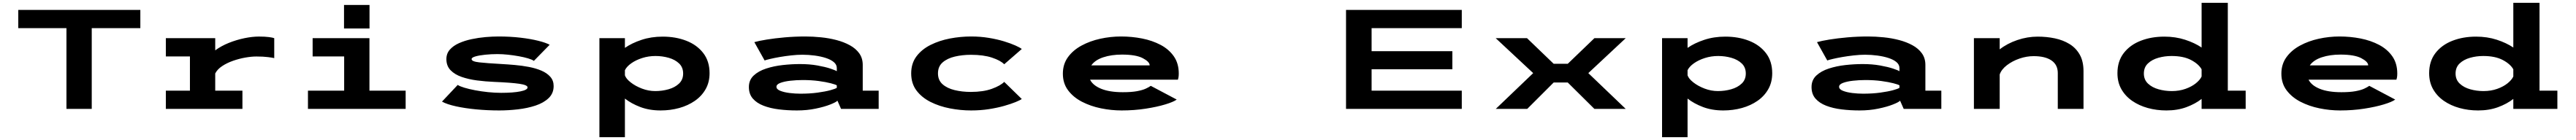

<svg xmlns="http://www.w3.org/2000/svg" viewBox="-20 -770 18183 990"><path d="M449 0V-571H109V-700H970.5V-571H627.5V0Z M1150.5 0V-129H1320.5V-371H1150.5V-500H1499V-414Q1541 -445 1595.2 -466.8Q1649.5 -488.5 1705.2 -500Q1761 -511.5 1807.5 -511.5Q1850 -511.5 1878.2 -507.8Q1906.5 -504 1915.5 -500V-359Q1905 -362 1871.5 -366.2Q1838 -370.5 1789.5 -370.5Q1754.5 -370.5 1710.8 -362.8Q1667 -355 1623.8 -339.8Q1580.5 -324.5 1547 -302Q1513.5 -279.5 1499 -250.5V-129H1691V0Z M2408 -735H2588V-568.5H2408ZM2153.5 0V-129H2409V-371H2186.5V-500H2587.5V-129H2843V0Z M3504 11Q3421.5 11 3342 3.5Q3262.5 -4 3198.8 -18Q3135 -32 3099.5 -51.5L3210.5 -169.5Q3225 -159.5 3257.5 -149.8Q3290 -140 3333.2 -131.8Q3376.5 -123.5 3424.2 -118.5Q3472 -113.5 3516.5 -113.5Q3602 -113.5 3652.8 -123.8Q3703.5 -134 3703.5 -152Q3703.5 -169 3645.5 -177.5Q3587.5 -186 3466.5 -191Q3406.5 -193.5 3347 -201.2Q3287.5 -209 3238.5 -226Q3189.5 -243 3160 -273.5Q3130.5 -304 3130.5 -352Q3130.5 -391.5 3155 -419.2Q3179.5 -447 3220 -465Q3260.5 -483 3309 -493.2Q3357.5 -503.5 3407 -507.8Q3456.5 -512 3498 -512Q3581.5 -512 3653.8 -503.5Q3726 -495 3779.5 -481.5Q3833 -468 3859.5 -453.5L3748 -339.5Q3736 -348.5 3707.8 -357Q3679.5 -365.5 3642.5 -372.2Q3605.5 -379 3565.8 -383.2Q3526 -387.5 3490.5 -387.5Q3447 -387.5 3405.2 -383.2Q3363.5 -379 3336 -371.2Q3308.5 -363.5 3308.5 -352Q3308.5 -335 3362.8 -329Q3417 -323 3516.5 -317.5Q3562 -315 3613 -310.5Q3664 -306 3712.5 -296.8Q3761 -287.5 3800.5 -270.8Q3840 -254 3863.8 -227.2Q3887.5 -200.5 3887.5 -161.5Q3887.5 -110 3852.2 -76.2Q3817 -42.5 3759.8 -23.5Q3702.5 -4.5 3635.2 3.2Q3568 11 3504 11Z M4210.5 200V-500H4390.5V-431.5Q4439.5 -465.5 4508 -488.2Q4576.5 -511 4657 -511Q4749 -511 4824 -481.8Q4899 -452.5 4943.5 -394.8Q4988 -337 4988 -252.5Q4988 -188.5 4960.2 -139.5Q4932.5 -90.5 4884.2 -57Q4836 -23.5 4773.8 -6.2Q4711.5 11 4642.5 11Q4563 11 4499.2 -13.2Q4435.5 -37.5 4390.5 -73V200ZM4606.5 -374Q4557.5 -374 4512.8 -359.8Q4468 -345.5 4435.5 -322.5Q4403 -299.5 4390.5 -273.5V-237.5Q4398.5 -213 4431.8 -187Q4465 -161 4511 -143.5Q4557 -126 4604.5 -126Q4653.5 -126 4698.5 -138.8Q4743.5 -151.5 4772.5 -179Q4801.5 -206.5 4801.5 -250Q4801.5 -294 4773 -321.2Q4744.5 -348.5 4699.8 -361.2Q4655 -374 4606.5 -374Z M5604.5 11Q5538.5 11 5477.5 3.5Q5416.5 -4 5368.8 -22.5Q5321 -41 5293.2 -73Q5265.5 -105 5265.5 -154.5Q5265.5 -204 5299.2 -235.8Q5333 -267.5 5387.2 -285.2Q5441.5 -303 5504.5 -310Q5567.5 -317 5626.5 -317Q5693.5 -317 5749.2 -307Q5805 -297 5841.2 -284.8Q5877.5 -272.5 5886 -266.5V-289Q5886 -313 5865 -330.8Q5844 -348.5 5808.5 -360Q5773 -371.5 5730 -377.2Q5687 -383 5643 -383Q5606 -383 5563.8 -378.2Q5521.5 -373.5 5482.8 -366.8Q5444 -360 5415.5 -353.2Q5387 -346.5 5376.5 -342.5L5304 -472Q5334.5 -481 5391.2 -490.2Q5448 -499.5 5519.2 -505.8Q5590.5 -512 5664 -512Q5717.5 -512 5774.2 -506.2Q5831 -500.5 5883.5 -486.8Q5936 -473 5978 -450Q6020 -427 6044.5 -392.8Q6069 -358.5 6069 -311V-129H6181.5V0H5916L5890.5 -58Q5880.5 -47 5839.2 -30.8Q5798 -14.5 5736.5 -1.8Q5675 11 5604.5 11ZM5629 -107.5Q5696 -107.5 5750.5 -115Q5805 -122.5 5840.8 -132.2Q5876.5 -142 5886 -149V-166.5Q5877 -172.5 5843.5 -181.2Q5810 -190 5758.8 -197Q5707.5 -204 5645.5 -204Q5601.5 -204 5558.8 -199.2Q5516 -194.5 5488 -184Q5460 -173.5 5460 -156.5Q5460 -138.5 5487.2 -127.8Q5514.5 -117 5553.8 -112.2Q5593 -107.5 5629 -107.5Z M6834 11Q6759.5 11 6684.5 -3.5Q6609.5 -18 6547.5 -49.2Q6485.5 -80.5 6448.2 -130.2Q6411 -180 6411 -251Q6411 -322 6448.5 -371.8Q6486 -421.5 6548 -452.5Q6610 -483.5 6684.8 -497.8Q6759.5 -512 6834 -512Q6899.5 -512 6958.5 -502.2Q7017.5 -492.5 7065.8 -477.8Q7114 -463 7146.8 -448.2Q7179.5 -433.5 7191.5 -423.5L7067.5 -315.5Q7041.5 -342.5 6981.2 -362.5Q6921 -382.5 6833 -382.5Q6772.5 -382.5 6719.2 -370Q6666 -357.5 6633 -328.8Q6600 -300 6600 -251Q6600 -203 6632.5 -174.2Q6665 -145.5 6717.8 -132.8Q6770.5 -120 6831.5 -120Q6920 -120 6980.5 -142Q7041 -164 7067.5 -191L7191.5 -70Q7180 -61.5 7147.8 -48.2Q7115.5 -35 7067.2 -21.2Q7019 -7.5 6959.5 1.8Q6900 11 6834 11Z M7896 11Q7823.5 11 7750.2 -4Q7677 -19 7616.2 -50.5Q7555.5 -82 7518.5 -131.2Q7481.5 -180.5 7481.5 -249Q7481.5 -316 7517.2 -365.5Q7553 -415 7612.8 -447.5Q7672.5 -480 7745.2 -496Q7818 -512 7892 -512Q7968 -512 8040.5 -497.8Q8113 -483.5 8171.5 -452.5Q8230 -421.5 8264.8 -371.5Q8299.5 -321.5 8299.5 -250Q8299.5 -233 8297.5 -222.5Q8295.5 -212 8293.5 -206.5H7673.5Q7693.5 -166 7752.5 -142Q7811.5 -118 7905 -118Q7965.5 -118 8004.5 -125.2Q8043.5 -132.5 8066.2 -143Q8089 -153.5 8102 -163L8285 -66Q8263 -49.5 8204.8 -31.8Q8146.5 -14 8065.8 -1.5Q7985 11 7896 11ZM7898.5 -384Q7824.5 -384 7766.5 -364.8Q7708.5 -345.5 7682 -307.5H8094V-308.5Q8094 -333 8045.8 -358.5Q7997.5 -384 7898.5 -384Z M9480 0V-700H10297V-571H9660.5V-408H10230.5V-280H9660.5V-129H10297V0Z M10537 0 10801 -253 10536.5 -500H10757.5L10945.5 -319H11045L11233 -500H11454L11190 -253L11454 0H11233L11045 -186.5H10945.5L10759 0Z M11710.5 200V-500H11890.5V-431.5Q11939.5 -465.5 12008 -488.2Q12076.5 -511 12157 -511Q12249 -511 12324 -481.8Q12399 -452.5 12443.5 -394.8Q12488 -337 12488 -252.5Q12488 -188.5 12460.2 -139.5Q12432.5 -90.5 12384.2 -57Q12336 -23.5 12273.8 -6.2Q12211.5 11 12142.5 11Q12063 11 11999.2 -13.2Q11935.5 -37.5 11890.5 -73V200ZM12106.5 -374Q12057.5 -374 12012.8 -359.8Q11968 -345.5 11935.5 -322.5Q11903 -299.5 11890.5 -273.5V-237.5Q11898.5 -213 11931.8 -187Q11965 -161 12011 -143.5Q12057 -126 12104.5 -126Q12153.5 -126 12198.5 -138.8Q12243.5 -151.5 12272.5 -179Q12301.5 -206.5 12301.5 -250Q12301.5 -294 12273 -321.2Q12244.5 -348.5 12199.8 -361.2Q12155 -374 12106.5 -374Z M13104.5 11Q13038.5 11 12977.5 3.5Q12916.5 -4 12868.8 -22.5Q12821 -41 12793.2 -73Q12765.5 -105 12765.5 -154.5Q12765.5 -204 12799.2 -235.8Q12833 -267.5 12887.2 -285.2Q12941.5 -303 13004.5 -310Q13067.5 -317 13126.5 -317Q13193.5 -317 13249.2 -307Q13305 -297 13341.2 -284.8Q13377.5 -272.5 13386 -266.5V-289Q13386 -313 13365 -330.8Q13344 -348.5 13308.5 -360Q13273 -371.5 13230 -377.2Q13187 -383 13143 -383Q13106 -383 13063.8 -378.2Q13021.5 -373.5 12982.8 -366.8Q12944 -360 12915.5 -353.2Q12887 -346.5 12876.5 -342.5L12804 -472Q12834.5 -481 12891.2 -490.2Q12948 -499.5 13019.2 -505.8Q13090.5 -512 13164 -512Q13217.5 -512 13274.2 -506.2Q13331 -500.5 13383.5 -486.8Q13436 -473 13478 -450Q13520 -427 13544.5 -392.8Q13569 -358.5 13569 -311V-129H13681.5V0H13416L13390.5 -58Q13380.5 -47 13339.2 -30.8Q13298 -14.5 13236.5 -1.8Q13175 11 13104.5 11ZM13129 -107.5Q13196 -107.5 13250.5 -115Q13305 -122.5 13340.8 -132.2Q13376.5 -142 13386 -149V-166.5Q13377 -172.5 13343.5 -181.2Q13310 -190 13258.8 -197Q13207.5 -204 13145.5 -204Q13101.5 -204 13058.8 -199.2Q13016 -194.5 12988 -184Q12960 -173.5 12960 -156.5Q12960 -138.5 12987.2 -127.8Q13014.5 -117 13053.8 -112.2Q13093 -107.5 13129 -107.5Z M13911.5 0V-500H14093.5V-421Q14146.5 -462.5 14217.8 -486.8Q14289 -511 14361.5 -511Q14425 -511 14483 -498.8Q14541 -486.5 14586.5 -458.5Q14632 -430.5 14658.5 -383.5Q14685 -336.5 14685 -266.5V0H14503.5V-253.5Q14503.5 -312 14459 -342.5Q14414.5 -373 14333 -373Q14283.5 -373 14233.2 -355.8Q14183 -338.5 14144.5 -309Q14106 -279.5 14093.5 -243.5V0Z M15270 11Q15201 11 15138.8 -6.2Q15076.5 -23.5 15028.2 -57Q14980 -90.5 14952.2 -139.5Q14924.5 -188.5 14924.5 -252.5Q14924.5 -337 14969 -394.8Q15013.5 -452.5 15088.8 -481.8Q15164 -511 15255.5 -511Q15334.5 -511 15402 -489Q15469.5 -467 15518.5 -434V-750H15703.5V-129H15829.5V0H15518.5V-70.5Q15474 -35.5 15411 -12.2Q15348 11 15270 11ZM15111 -250Q15111 -206.5 15140 -179Q15169 -151.5 15214 -138.8Q15259 -126 15308 -126Q15361.5 -126 15405.2 -141.8Q15449 -157.5 15478.2 -181.2Q15507.5 -205 15518.5 -229V-280Q15497 -318 15443.5 -346Q15390 -374 15306 -374Q15257.5 -374 15212.8 -361.2Q15168 -348.5 15139.5 -321.2Q15111 -294 15111 -250Z M16496 11Q16423.5 11 16350.2 -4Q16277 -19 16216.2 -50.5Q16155.5 -82 16118.5 -131.2Q16081.5 -180.5 16081.5 -249Q16081.5 -316 16117.2 -365.5Q16153 -415 16212.8 -447.5Q16272.5 -480 16345.2 -496Q16418 -512 16492 -512Q16568 -512 16640.5 -497.8Q16713 -483.5 16771.5 -452.5Q16830 -421.5 16864.8 -371.5Q16899.5 -321.5 16899.5 -250Q16899.5 -233 16897.5 -222.5Q16895.5 -212 16893.5 -206.5H16273.5Q16293.5 -166 16352.5 -142Q16411.5 -118 16505 -118Q16565.5 -118 16604.5 -125.2Q16643.5 -132.5 16666.2 -143Q16689 -153.5 16702 -163L16885 -66Q16863 -49.5 16804.8 -31.8Q16746.5 -14 16665.8 -1.5Q16585 11 16496 11ZM16498.5 -384Q16424.5 -384 16366.5 -364.8Q16308.5 -345.5 16282 -307.5H16694V-308.5Q16694 -333 16645.8 -358.5Q16597.5 -384 16498.5 -384Z M17470 11Q17401 11 17338.8 -6.2Q17276.5 -23.5 17228.2 -57Q17180 -90.5 17152.2 -139.5Q17124.5 -188.5 17124.5 -252.5Q17124.5 -337 17169 -394.8Q17213.5 -452.5 17288.8 -481.8Q17364 -511 17455.5 -511Q17534.5 -511 17602 -489Q17669.5 -467 17718.5 -434V-750H17903.5V-129H18029.5V0H17718.5V-70.5Q17674 -35.5 17611 -12.2Q17548 11 17470 11ZM17311 -250Q17311 -206.5 17340 -179Q17369 -151.5 17414 -138.8Q17459 -126 17508 -126Q17561.5 -126 17605.2 -141.8Q17649 -157.5 17678.2 -181.2Q17707.5 -205 17718.5 -229V-280Q17697 -318 17643.5 -346Q17590 -374 17506 -374Q17457.5 -374 17412.8 -361.2Q17368 -348.5 17339.5 -321.2Q17311 -294 17311 -250Z"/></svg>

Font: Trispace Expanded
Style: Bold
Weight: 700
Width: 7
Designer: Tyler Finck
Foundry: Etcetera Type Company
Version: Version 1.210; ttfautohint (v1.8.3)